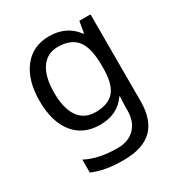

<svg xmlns="http://www.w3.org/2000/svg" viewBox="-183 -674 980 1043"><g transform="rotate(-30 307.5 -153.0)"><path d="M275 -546Q328 -546 370.5 -526Q413 -506 443 -465H448L460 -536H530V9Q530 124 471.5 182Q413 240 290 240Q172 240 97 206V125Q176 167 295 167Q364 167 403.5 126.5Q443 86 443 16V-5Q443 -17 444 -39.5Q445 -62 446 -71H442Q388 10 276 10Q172 10 113.5 -63Q55 -136 55 -267Q55 -395 113.5 -470.5Q172 -546 275 -546ZM287 -472Q220 -472 183 -418.5Q146 -365 146 -266Q146 -167 182.5 -114.5Q219 -62 289 -62Q370 -62 407 -105.5Q444 -149 444 -246V-267Q444 -377 406 -424.5Q368 -472 287 -472Z"/></g></svg>

Font: Noto Sans Mayan Numerals
Style: Regular
Weight: 400
Designer: Monotype Design Team
Foundry: Monotype Imaging Inc.
Version: Version 2.001; ttfautohint (v1.8.4.7-5d5b)